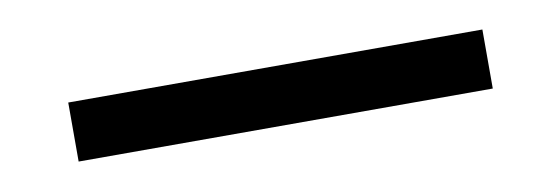

<svg xmlns="http://www.w3.org/2000/svg" viewBox="-25 -70 598 205"><g transform="rotate(-10 274.5 32.0)"><path d="M499 0H50V64H499Z"/></g></svg>

Font: Kanit Light
Style: Regular
Weight: 300
Designer: Katatrad Team
Foundry: CadsonDemak
Version: Version 1.000;PS 001.000;hotconv 1.0.88;makeotf.lib2.5.64775